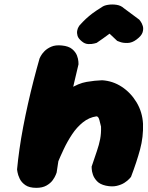

<svg xmlns="http://www.w3.org/2000/svg" viewBox="-20 -858 675 878"><path d="M464 -9Q437 -15 423.5 -29.5Q410 -44 405 -59Q400 -74 399.5 -85Q399 -96 399 -96Q413 -138 423 -167Q433 -196 438 -222Q443 -248 442 -279Q439 -292 434.5 -309Q430 -326 421 -326Q387 -321 359 -298.5Q331 -276 309.5 -243.5Q288 -211 271.5 -176Q255 -141 242.5 -110.5Q230 -80 221 -61Q209 -43 201.5 -48Q194 -53 191 -74.5Q188 -96 187.5 -125Q187 -154 189 -184Q191 -214 195 -237.5Q199 -261 203 -269L157 -295L215 -363Q256 -424 297 -450.5Q338 -477 376 -483.5Q414 -490 447 -491Q496 -488 537 -461Q578 -434 604.5 -390Q631 -346 634 -292Q636 -232 620.5 -174.5Q605 -117 579 -49Q579 -49 571.5 -40.5Q564 -32 549.5 -22.5Q535 -13 513.5 -8Q492 -3 464 -9ZM146 1Q114 1 96 -11.5Q78 -24 70 -41Q62 -58 60 -70.5Q58 -83 58 -83Q62 -126 69 -175.5Q76 -225 86 -277.5Q96 -330 108 -383.5Q120 -437 133.5 -489.5Q147 -542 161 -591Q161 -591 166 -601Q171 -611 183 -623.5Q195 -636 214.5 -644.5Q234 -653 263 -650Q294 -647 310 -633.5Q326 -620 332 -604Q338 -588 338.5 -576Q339 -564 339 -564Q330 -526 319 -479.5Q308 -433 297 -382Q286 -331 275.5 -277.5Q265 -224 255.5 -171Q246 -118 239 -69Q239 -69 235 -58.5Q231 -48 221 -34Q211 -20 192.5 -9.5Q174 1 146 1ZM354 -669Q338 -682 334.5 -694.5Q331 -707 333 -717.5Q335 -728 339 -734.5Q343 -741 343 -741Q359 -759 373 -772Q387 -785 403 -797Q419 -809 445 -825Q455 -833 474 -836Q493 -839 513 -836Q533 -833 547 -820L617 -768Q617 -768 623 -760Q629 -752 633 -739Q637 -726 632 -710Q627 -694 604 -677Q584 -662 563.5 -661.5Q543 -661 529.5 -666Q516 -671 516 -671L481 -704Q468 -694 451.5 -682.5Q435 -671 422 -662Q422 -662 411 -659Q400 -656 384 -656.5Q368 -657 354 -669Z"/></svg>

Font: Sour Gummy Black
Style: Italic
Weight: 900
Italic angle: -11.3°
Designer: Stefie Justprince
Foundry: Eifetstype
Version: Version 1.000